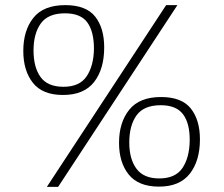

<svg xmlns="http://www.w3.org/2000/svg" viewBox="-20 -722 874 750"><path d="M226 -351Q146 -351 108.5 -398.5Q71 -446 71 -523Q71 -603 110.5 -652.5Q150 -702 235 -702Q316 -702 351.5 -657.5Q387 -613 387 -537Q387 -452 347.5 -401.5Q308 -351 226 -351ZM163 8 629 -702H673L207 8ZM228 -383Q291 -383 318.5 -424Q346 -465 347 -531Q347 -599 321 -634.5Q295 -670 234 -670Q168 -670 139.5 -630.5Q111 -591 111 -525Q111 -459 138.5 -421Q166 -383 228 -383ZM601 7Q521 7 483 -40Q445 -87 445 -164Q445 -244 485 -293.5Q525 -343 609 -343Q690 -343 725.5 -298Q761 -253 761 -178Q761 -94 721.5 -43.5Q682 7 601 7ZM602 -25Q665 -25 692.5 -65.5Q720 -106 721 -172Q722 -239 695.5 -275Q669 -311 608 -311Q542 -311 513.5 -271.5Q485 -232 485 -165Q485 -101 513 -63Q541 -25 602 -25Z"/></svg>

Font: Bitter Light
Style: Regular
Weight: 300
Designer: Sol Matas, and Bitter project Authors
Foundry: Sol Matas
Version: Version 2.001